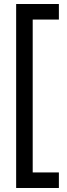

<svg xmlns="http://www.w3.org/2000/svg" viewBox="-20 -791 332 957"><path d="M60.5 146H273.5V68.5H143V-693.5H273.5V-771H60.5Z"/></svg>

Font: MCL Standard
Style: Regular
Weight: 400
Designer: Květoslav Bartoš
Foundry: Florian Karsten
Version: Version 1.001;Glyphs 3.2.3 (3260)